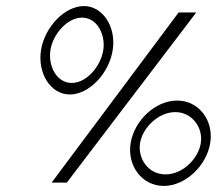

<svg xmlns="http://www.w3.org/2000/svg" viewBox="-20 -611 727 632"><path d="M115 -446C103 -369 147 -300 210 -300C273 -300 339 -369 351 -446C363 -522 319 -591 256 -591C193 -591 127 -522 115 -446ZM146 -446C154 -498 201 -553 250 -553C299 -553 328 -498 320 -446C312 -394 266 -338 216 -338C166 -338 138 -394 146 -446ZM150 -10H200L626 -570H568ZM410 -140C398 -66 447 1 519 1C591 1 660 -66 672 -140C684 -214 635 -280 563 -280C491 -280 422 -214 410 -140ZM441 -140C449 -190 501 -242 557 -242C613 -242 649 -190 641 -140C633 -90 583 -37 525 -37C467 -37 433 -90 441 -140Z"/></svg>

Font: Charger Sport
Style: ExLitExtObl
Weight: 200
Designer: Jasper
Foundry: Cannot Into Space Fonts
Version: Version 1.1